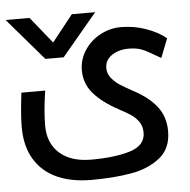

<svg xmlns="http://www.w3.org/2000/svg" viewBox="-55 -665 703 712"><g transform="rotate(-5 296.0 -309.0)"><path d="M16.5 -217.5Q16.5 -263.5 26.5 -345H115Q103.5 -269 103.5 -215.5Q103.5 -150 145.5 -112.5Q187.5 -75 263.5 -75Q350.5 -75 407.8 -92.5Q465 -110 465 -158Q465 -181 454 -197.5Q443 -214 426.2 -225.5Q409.5 -237 380 -252.5Q321.5 -284 289.2 -321Q257 -358 257 -407.5Q257 -448 279.2 -482Q301.5 -516 338 -535.5Q374.5 -555 415 -555Q463.5 -555 508 -539.2Q552.5 -523.5 582.5 -499L554.5 -428L533.5 -440Q509.5 -454 497 -460.2Q484.5 -466.5 470.2 -469.8Q456 -473 435.5 -473Q414.5 -473 394.5 -466Q374.5 -459 361.2 -444.5Q348 -430 348 -408.5Q348 -387 362.2 -370Q376.5 -353 394 -342Q411.5 -331 447 -311.5Q500.5 -282 528.2 -244.8Q556 -207.5 556 -155.5Q556 -91.5 513.5 -57.2Q471 -23 406.5 -11.5Q342 0 258 0Q183 0 129 -24.5Q75 -49 45.8 -97.8Q16.5 -146.5 16.5 -217.5ZM-8.5 -618.5H80.5L160 -520L238 -618.5H325L194 -462H126Z"/></g></svg>

Font: JuliaMono Medium
Style: Italic
Weight: 500
Italic angle: -9°
Monospace: yes
Designer: cormullion
Foundry: corm
Version: Version 0.054; ttfautohint (v1.8.4)